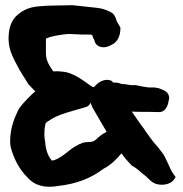

<svg xmlns="http://www.w3.org/2000/svg" viewBox="-20 -703 707 740"><path d="M13 -553C13 -504 38 -468 53 -438V-437C65 -417 78 -398 88 -381V-380C98 -370 107 -359 116 -351C101 -338 75 -314 53 -284L52 -283V-282C35 -248 19 -209 19 -157C19 -150 20 -143 21 -138V-137C32 -94 54 -50 86 -19C111 11 152 23 202 14C275 6 331 -16 378 -52C404 -65 428 -87 448 -112C460 -95 474 -79 489 -64C508 -55 523 -38 543 -23C551 -16 562 -1 582 6C609 14 641 6 652 -13L657 -21C638 -43 635 -59 618 -93C610 -111 597 -124 587 -138C571 -154 552 -182 537 -203V-204C521 -224 506 -247 488 -273C492 -273 501 -272 515 -272C585 -272 517 -272 594 -271C611 -271 624 -285 629 -309V-311C630 -313 632 -320 632 -327V-328C630 -345 617 -353 611 -355C599 -360 592 -366 565 -366H553L532 -369L503 -375H484C480 -375 473 -377 466 -378L451 -379L434 -384L415 -385C415 -386 414 -388 411 -391C389 -402 362 -391 343 -368C341 -368 338 -367 337 -368C315 -380 269 -424 219 -427C203 -429 194 -428 185 -428C172 -449 157 -467 157 -498V-553C165 -562 226 -572 247 -572L294 -570C312 -570 325 -570 335 -569C336 -567 338 -558 341 -553L342 -552C342 -551 345 -544 347 -538C356 -521 381 -514 408 -529C433 -540 444 -565 444 -593V-597C439 -605 435 -612 431 -619C431 -619 430 -620 430 -621C427 -631 424 -642 415 -651L413 -652L412 -653C394 -664 374 -671 352 -673L259 -683L161 -681C117 -678 84 -677 49 -647C22 -625 13 -592 13 -553ZM151 -184C151 -199 152 -214 156 -229C157 -230 164 -235 175 -242C204 -262 265 -277 310 -290C320 -293 324 -298 330 -307C332 -298 336 -288 342 -279C357 -252 374 -225 391 -195C385 -191 372 -186 360 -174H359C350 -164 341 -156 326 -156H323C317 -155 312 -156 300 -153L299 -152H297C256 -136 239 -113 212 -97C202 -91 191 -85 180 -84C167 -98 158 -121 155 -146L154 -157V-158C152 -167 151 -174 151 -184Z"/></svg>

Font: Vapor
Style: ExBd
Weight: 800
Foundry: Cannot Into Space Fonts
Version: Version 0.179